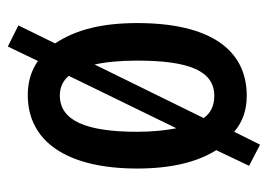

<svg xmlns="http://www.w3.org/2000/svg" viewBox="-117 -507 685 491"><g transform="rotate(90 225.5 -261.5)"><path d="M411 -270C411 -355 395 -423 364 -472L404 -556L350 -584L317 -518C291 -540 261 -550 225 -550C105 -550 39 -453 39 -270C39 -182 55 -114 91 -60L45 34L99 61L136 -16C160 1 189 10 223 10C343 10 411 -92 411 -270ZM135 -270C135 -404 162 -467 225 -467C249 -467 268 -459 282 -440L145 -161C139 -187 135 -224 135 -270ZM317 -270C317 -138 288 -72 224 -72C205 -72 187 -79 174 -95L308 -370C313 -344 317 -311 317 -270Z"/></g></svg>

Font: Noto Sans Gurmukhi UI ExtraCondensed Medium
Style: Regular
Weight: 500
Width: 2
Designer: Jelle Bosma - Monotype Design Team
Foundry: Monotype Imaging Inc.
Version: Version 2.004